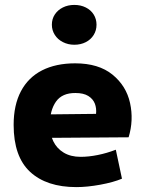

<svg xmlns="http://www.w3.org/2000/svg" viewBox="-20 -746 581 777"><path d="M289.1 11.2Q168.5 11.2 101.8 -50.5Q35.2 -112.3 35.2 -240.7Q35.2 -320.8 64.7 -376.7Q94.2 -432.6 150.1 -461.2Q206.1 -489.7 284.2 -489.7Q378.9 -489.7 435.1 -444.1Q491.2 -398.4 506.3 -329.1Q521.5 -259.8 500.5 -190.4L90.8 -187.5L95.2 -282.2L368.7 -285.2Q371.1 -307.6 363.8 -326.7Q356.4 -345.7 337.2 -357.7Q317.9 -369.6 285.6 -369.6Q231.4 -370.1 206.5 -334.7Q181.6 -299.3 181.6 -240.2Q181.6 -203.1 195.8 -174.1Q210 -145 238 -128.2Q266.1 -111.3 306.2 -111.3Q338.9 -111.3 375.5 -118.7Q412.1 -126 448.7 -140.1L473.6 -22.9Q439 -8.3 385.7 1.5Q332.5 11.2 289.1 11.2ZM280.8 -564.9Q255.4 -564.9 234.4 -575.7Q213.4 -586.4 201.7 -605Q189.9 -623.5 189.9 -646Q189.9 -669.4 201.9 -687.5Q213.9 -705.6 234.4 -715.8Q254.9 -726.1 280.8 -726.1Q306.6 -726.1 327.1 -715.8Q347.7 -705.6 359.1 -687.3Q370.6 -668.9 370.6 -646Q370.6 -623 359.1 -604.5Q347.7 -585.9 327.1 -575.4Q306.6 -564.9 280.8 -564.9Z"/></svg>

Font: DavidDev Light
Style: Regular
Weight: 300
Designer: David.dev
Foundry: David.dev
Version: Version 1.001;FEAKit 1.0